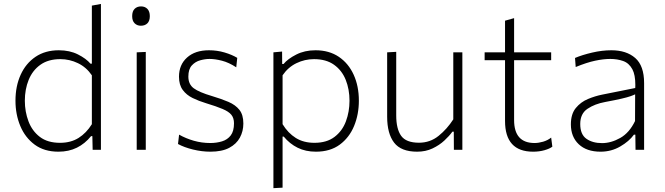

<svg xmlns="http://www.w3.org/2000/svg" viewBox="-20 -760 3372 974"><path d="M276.5 9.5Q204.5 9.5 156 -26.2Q107.5 -62 83 -120.8Q58.5 -179.5 58.5 -249Q58.5 -323 84.8 -380.8Q111 -438.5 160.2 -471.8Q209.5 -505 278.5 -505Q333.5 -505 375.2 -484Q417 -463 439 -437H446V-731.5L492 -740V0H450L448.5 -69.5H442Q411 -31 370 -10.8Q329 9.5 276.5 9.5ZM284.5 -35.5Q339 -35.5 378.5 -60.2Q418 -85 446 -130V-378Q418 -419 375.5 -439.5Q333 -460 286 -460Q225 -460 185 -431.5Q145 -403 125.5 -355Q106 -307 106 -249Q106 -193.5 124.5 -144.5Q143 -95.5 182.2 -65.5Q221.5 -35.5 284.5 -35.5Z M673.5 0V-494.5L719.5 -496.5V0ZM694.5 -629.5Q675.5 -629.5 663 -641.8Q650.5 -654 650.5 -678Q650.5 -703 663 -715.2Q675.5 -727.5 695.5 -727.5Q715.5 -727.5 727.8 -714.8Q740 -702 740 -678Q740 -654 727.8 -641.8Q715.5 -629.5 694.5 -629.5Z M1047 9.5Q1004 9.5 959 -1.5Q914 -12.5 883 -29.5L888.5 -77Q923 -57.5 963.2 -46Q1003.5 -34.5 1046.5 -34.5Q1079 -34.5 1106.5 -43Q1134 -51.5 1150.5 -73Q1167 -94.5 1167 -134.5Q1167 -161 1153.8 -177.5Q1140.5 -194 1109.2 -207.2Q1078 -220.5 1025 -236.5Q988.5 -247.5 957.2 -262.8Q926 -278 907 -303.8Q888 -329.5 888 -371Q888 -431.5 929 -468.2Q970 -505 1040 -505Q1081.5 -505 1119.2 -493.8Q1157 -482.5 1183.5 -466.5L1178.5 -418.5Q1141 -443 1106 -452Q1071 -461 1043 -461Q1021 -461 996 -454.2Q971 -447.5 953.2 -428.2Q935.5 -409 935.5 -371.5Q935.5 -332.5 962.8 -312.2Q990 -292 1056 -272.5Q1103 -258.5 1138.8 -243.2Q1174.5 -228 1194.5 -202.8Q1214.5 -177.5 1214.5 -133.5Q1214.5 -94.5 1197 -62Q1179.5 -29.5 1142.8 -10Q1106 9.5 1047 9.5Z M1367 194.5V-494.5L1411 -498.5L1411.5 -435.5H1418.5Q1440 -461.5 1482.8 -483.2Q1525.5 -505 1580.5 -505Q1649.5 -505 1698.8 -471.8Q1748 -438.5 1774.2 -380.8Q1800.5 -323 1800.5 -249Q1800.5 -179.5 1776.2 -120.8Q1752 -62 1703.5 -26.2Q1655 9.5 1582.5 9.5Q1530.5 9.5 1490 -10.5Q1449.5 -30.5 1419.5 -67H1413.5V192ZM1575 -35.5Q1637.5 -35.5 1677 -65.5Q1716.5 -95.5 1734.8 -144.5Q1753 -193.5 1753 -249Q1753 -307 1733.8 -355Q1714.5 -403 1674.5 -431.5Q1634.5 -460 1573 -460Q1526 -460 1483.8 -439.5Q1441.5 -419 1413.5 -378V-130Q1441 -85 1480.5 -60.2Q1520 -35.5 1575 -35.5Z M2096 9.5Q2014.5 9.5 1979.2 -36.5Q1944 -82.5 1944 -168V-494.5L1990 -497V-174.5Q1990 -106 2015 -71Q2040 -36 2105.5 -36Q2162 -36 2205 -70.8Q2248 -105.5 2279.5 -154.5V-494.5H2325.5V0H2282.5L2282 -92H2275Q2259.5 -70.5 2234.2 -47Q2209 -23.5 2174.2 -7Q2139.5 9.5 2096 9.5Z M2684.5 9.5Q2542 9.5 2542 -146.5V-454.5H2438.5V-494.5H2542V-655L2588 -668V-494.5H2776V-454.5H2588V-151Q2588 -34.5 2692 -34.5Q2712 -34.5 2735.2 -41.2Q2758.5 -48 2776 -62L2782 -16Q2768.5 -5.5 2742 2Q2715.5 9.5 2684.5 9.5Z M3026.5 9.5Q2956 9.5 2916 -28.2Q2876 -66 2876 -129Q2876 -181.5 2901 -212Q2926 -242.5 2962.8 -257.8Q2999.5 -273 3035 -280L3202.5 -313.5Q3203 -321.5 3203 -329Q3203 -380.5 3188 -408.5Q3171 -440 3141.2 -450.5Q3111.5 -461 3076 -461Q3041.5 -461 2999 -452Q2956.5 -443 2900.5 -420L2897 -466Q2933.5 -481.5 2983.8 -493.2Q3034 -505 3081.5 -505Q3157.5 -505 3202.5 -465.8Q3247.5 -426.5 3247.5 -338.5V0H3204L3203 -77H3196Q3171.5 -43 3126.2 -16.8Q3081 9.5 3026.5 9.5ZM3034 -34Q3080 -34 3126.5 -60.2Q3173 -86.5 3201.5 -146L3202 -281.5Q3193 -277 3178 -271.8Q3163 -266.5 3133 -259.5Q3103 -252.5 3049.5 -242.5Q2997.5 -233 2960.5 -208.2Q2923.5 -183.5 2923.5 -131Q2923.5 -78 2954.8 -56Q2986 -34 3034 -34Z"/></svg>

Font: Heraclito ExtraLight
Style: Regular
Weight: 200
Designer: Kostas Bartsokas (font) & Cristiano Sobral (main changes)
Foundry: Kostas Bartsokas (font) & Cristiano Sobral (main changes)
Version: Version 1.00;July 8, 2020;FontCreator 13.0.0.2655 64-bit